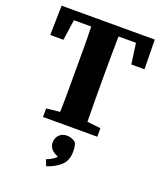

<svg xmlns="http://www.w3.org/2000/svg" viewBox="-165 -763 963 1137"><g transform="rotate(20 317.0 -194.5)"><path d="M20 -471 24 -657H611L614 -471H531L513 -601H403Q402 -539 401.5 -475.5Q401 -412 401 -347V-311Q401 -249 401.5 -187Q402 -125 403 -63L488 -54V0H146V-54L231 -63Q233 -124 233 -186Q233 -248 233 -310V-347Q233 -410 233 -473.5Q233 -537 231 -601H122L103 -471ZM384 133Q384 190 348 221.5Q312 253 263 268L248 229Q269 221 284 212Q299 203 309 191Q276 177 263.5 160Q251 143 251 122Q251 93 269.5 74Q288 55 318 55Q350 55 375 77Q381 93 382.5 105Q384 117 384 133Z"/></g></svg>

Font: Source Serif 4
Style: Bold
Weight: 700
Designer: Frank Grießhammer
Foundry: Adobe
Version: Version 4.005;hotconv 1.1.0;makeotfexe 2.6.0